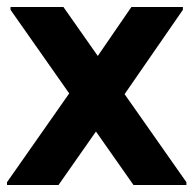

<svg xmlns="http://www.w3.org/2000/svg" viewBox="-20 -528 552 548"><path d="M361 0 10 -500V-508H161L512 -8V0ZM0 0V-8L213 -312L292 -207L147 0ZM296 -202 217 -307 355 -508H502V-500Z"/></svg>

Font: Fustat ExtraBold
Style: Regular
Weight: 800
Designer: Mohamed Gaber, Khaled Hosny, Laura Garcia Mut
Foundry: Kief Type Foundry, Alif Type Foundry, Hard Type Foundry
Version: Version 1.007